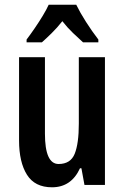

<svg xmlns="http://www.w3.org/2000/svg" viewBox="-20 -786 528 816"><path d="M426 -543V0H339L326 -71H320Q283 10 201 10Q128 10 94.5 -43.5Q61 -97 61 -189V-543H171V-218Q171 -89 229 -89Q280 -89 297.5 -132.5Q315 -176 315 -261V-543ZM304 -766Q320 -733 345.5 -693Q371 -653 398 -618V-606H333Q314 -623 290 -646Q266 -669 245 -696Q223 -668 199 -644.5Q175 -621 158 -606H93V-618Q109 -639 127.5 -666Q146 -693 162 -719.5Q178 -746 187 -766Z"/></svg>

Font: Noto Sans Tamil ExtraCondensed SemiBold
Style: Regular
Weight: 600
Width: 2
Designer: Jelle Bosma - Monotype Design Team
Foundry: Monotype Imaging Inc.
Version: Version 2.004; ttfautohint (v1.8.4.7-5d5b)